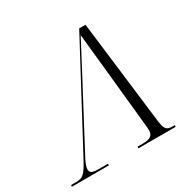

<svg xmlns="http://www.w3.org/2000/svg" viewBox="-210 -870 1025 1027"><g transform="rotate(-30 302.0 -357.0)"><path d="M-52 0H176L178 -10H120C80 -10 67 -17 67 -40C67 -54 77 -78 90 -102L296 -491C337 -570 371 -633 395 -679C399 -632 410 -532 416 -473L454 -96C455 -88 457 -69 457 -56C457 -24 440 -10 391 -10H361L359 0H589L591 -10H578C541 -10 529 -19 522 -79L445 -714H406L77 -98C34 -18 21 -10 -24 -10H-50Z"/></g></svg>

Font: Noto Serif Display Light
Style: Italic
Weight: 300
Italic angle: -12°
Designer: Monotype Design Team
Foundry: Monotype Imaging Inc.
Version: Version 2.009